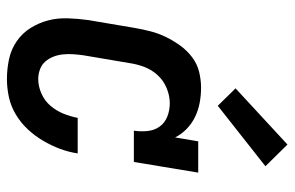

<svg xmlns="http://www.w3.org/2000/svg" viewBox="-164 -656 829 540"><g transform="rotate(90 250.0 -386.5)"><path d="M203 8Q174 8 146.5 2Q119 -4 96.5 -19.5Q74 -35 59.5 -58Q45 -81 38 -107.5Q31 -134 32 -163.5Q33 -193 37 -221L59 -351Q63 -374 68.5 -395.5Q74 -417 84 -438Q94 -459 108 -478.5Q122 -498 141 -512.5Q160 -527 182.5 -532.5Q205 -538 227 -538Q249 -538 270 -534Q291 -530 309.5 -521Q328 -512 343 -497.5Q358 -483 367 -465L378 -530H466L436 -349H348Q351 -368 349 -387.5Q347 -407 336.5 -421.5Q326 -436 308.5 -443Q291 -450 271 -450Q250 -450 229 -441.5Q208 -433 192.5 -416.5Q177 -400 169 -379Q161 -358 158 -337L136 -207Q134 -193 133 -178.5Q132 -164 133.5 -149.5Q135 -135 140 -122.5Q145 -110 153.5 -100Q162 -90 175.5 -85Q189 -80 203 -80Q223 -80 243.5 -89Q264 -98 278 -114.5Q292 -131 300 -150.5Q308 -170 312 -191H412Q408 -165 399 -141Q390 -117 376.5 -94Q363 -71 344.5 -51Q326 -31 302.5 -17Q279 -3 253.5 2.5Q228 8 203 8ZM278 -585 229 -635 387 -781 448 -719Z"/></g></svg>

Font: Iosevka Curly Slab SmBdObl
Style: Regular
Weight: 600
Italic angle: -9°
Monospace: yes
Designer: Belleve Invis
Foundry: Belleve Invis
Version: Version 11.0.0; ttfautohint (v1.8.3)